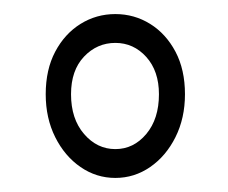

<svg xmlns="http://www.w3.org/2000/svg" viewBox="-20 -636 324 273"><path d="M45 -502Q45 -537 58.5 -562.5Q72 -588 94.5 -602Q117 -616 144 -616Q171 -616 193.5 -602Q216 -588 229.5 -562.5Q243 -537 243 -502Q243 -468 229.5 -441Q216 -414 193.5 -398.5Q171 -383 144 -383Q117 -383 94.5 -398.5Q72 -414 58.5 -441Q45 -468 45 -502ZM81 -502Q81 -467 99.5 -445.5Q118 -424 144 -424Q170 -424 188 -445.5Q206 -467 206 -502Q206 -535 188 -555Q170 -575 144 -575Q118 -575 99.5 -555.5Q81 -536 81 -502Z"/></svg>

Font: Genos Thin
Style: Regular
Weight: 100
Designer: Robert E. Leuschke
Foundry: Robert E. Leuschke
Version: Version 1.010